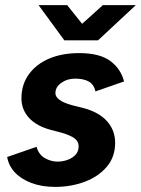

<svg xmlns="http://www.w3.org/2000/svg" viewBox="-20 -720 552 752"><path d="M196 12Q143 12 102.5 -3.5Q62 -19 38 -45Q14 -71 8 -105L123 -145Q132 -114 156 -100.5Q180 -87 205 -87Q226 -87 245 -94Q264 -101 276 -114Q288 -127 288 -147Q288 -166 272 -178Q256 -190 222 -200L180 -211Q123 -226 93.5 -258.5Q64 -291 64 -335Q64 -389 93 -429Q122 -469 172.5 -490.5Q223 -512 290 -512Q370 -512 411.5 -481.5Q453 -451 466 -401L354 -362Q348 -389 328 -400.5Q308 -412 274 -412Q243 -412 220 -395.5Q197 -379 197 -355Q197 -341 213 -329Q229 -317 262 -308L302 -298Q366 -282 398.5 -246Q431 -210 431 -161Q431 -105 398 -66.5Q365 -28 311.5 -8Q258 12 196 12ZM233 -562V-565L383 -700H512L364 -562ZM232 -562 131 -700H243L351 -565L350 -562Z"/></svg>

Font: Figtree Light
Style: Bold Italic
Weight: 700
Italic angle: -9.5°
Version: Version 2.000